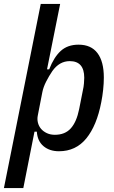

<svg xmlns="http://www.w3.org/2000/svg" viewBox="-38 -760 584 980"><path d="M170 -740H269L202 -406H213Q237 -468 272 -500Q307 -532 363 -532Q427 -532 459.5 -489Q492 -446 492 -364Q492 -335 488.5 -302Q485 -269 479 -239Q456 -119 402.5 -53.5Q349 12 263 12Q215 12 184 -14Q153 -40 150 -88H138L81 200H-18ZM242 -72Q294 -72 323.5 -105Q353 -138 366 -203L385 -299Q389 -316 390.5 -334Q392 -352 392 -363Q392 -448 318 -448Q265 -448 229 -397Q212 -372 197.5 -343.5Q183 -315 178 -289L155 -171Q151 -152 155.5 -134Q160 -116 171.5 -102.5Q183 -89 201 -80.5Q219 -72 242 -72Z"/></svg>

Font: IBM Plex Sans Condensed Medium
Style: Italic
Weight: 500
Width: 3
Italic angle: -11°
Designer: Mike Abbink, Paul van der Laan, Pieter van Rosmalen
Foundry: Bold Monday
Version: Version 1.3